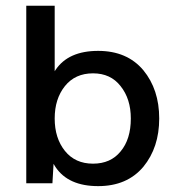

<svg xmlns="http://www.w3.org/2000/svg" viewBox="-20 -630 607 660"><path d="M527.3 -222.7C527.3 -289.1 509.1 -344.4 472.7 -388.7C435.5 -432.9 383.8 -455.1 317.4 -455.1C249 -455.1 200.2 -433.3 170.9 -389.6C169.9 -388.1 168.9 -386.6 168 -385.1V-437.5V-537.1V-610.4H70.3V-492.2V-338.9V-187.5V-64.5V-21.5V0H160.2C161.7 -27.7 163 -49.9 164.1 -66.7C166.3 -62.9 168.5 -59.3 170.9 -55.7C200.2 -12 249 9.8 317.4 9.8C383.8 9.8 435.5 -12.4 472.7 -56.6C509.1 -100.9 527.3 -156.2 527.3 -222.7ZM168 -222.7C168 -267.6 179.7 -304.7 203.1 -334C226.6 -363.3 258.8 -377.9 299.8 -377.9C340.2 -377.9 371.7 -363.3 394.5 -334C418 -304.7 429.7 -267.6 429.7 -222.7C429.7 -175.1 418 -137.4 394.5 -109.4C371.7 -81.4 340.2 -67.4 299.8 -67.4C258.8 -67.4 226.6 -82 203.1 -111.3C179.7 -140.6 168 -177.7 168 -222.7Z"/></svg>

Font: Helmet
Style: Regular
Weight: 400
Designer: Carl Enlund
Version: 1.0